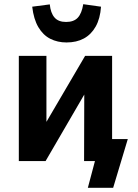

<svg xmlns="http://www.w3.org/2000/svg" viewBox="-20 -770 658 918"><path d="M400 128 434 0H383V-105H591L521 128ZM70 0V-503H202V-155H183L387 -503H516V0H382L383 -349H401L198 0ZM298 -567Q255 -567 220.5 -584.5Q186 -602 163.5 -640Q141 -678 134 -738L218 -749Q222 -708 240.5 -686.5Q259 -665 296 -665Q333 -665 352 -685.5Q371 -706 378 -750L463 -738Q459 -681 437.5 -643Q416 -605 381 -586Q346 -567 298 -567Z"/></svg>

Font: Nunito Sans 7pt Condensed ExtraBold
Style: Regular
Weight: 800
Width: 3
Designer: Vernon Adams
Foundry: Vernon Adams
Version: Version 3.101;gftools[0.9.27]